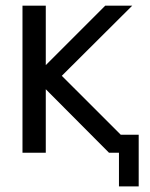

<svg xmlns="http://www.w3.org/2000/svg" viewBox="-20 -544 534 684"><path d="M410.2 -64H474.1V120.1H403.8V0H368.2L143.1 -226.1V0H60.1V-523.9H143.1V-312L355 -523.9H451.2L200.2 -273.9Z"/></svg>

Font: Miedinger*
Style: Book
Weight: 400
Version: Version 001.000